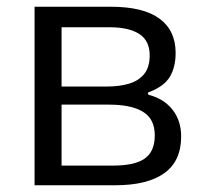

<svg xmlns="http://www.w3.org/2000/svg" viewBox="-20 -550 598 570"><path d="M82.6 0V-530H309.2Q405.3 -530 453.3 -494.8Q501.4 -459.7 501.4 -392.9Q501.4 -350.9 484.3 -322.2Q467.2 -293.6 423.1 -276.8Q419.1 -275.8 419.1 -272.6Q419.1 -269.3 423.1 -268Q467.3 -256.3 492.5 -223.9Q517.8 -191.4 517.8 -144.8Q517.8 -71.8 467.7 -35.9Q417.6 0 322 0ZM315.3 -58.4Q380.5 -58.4 410 -79.5Q439.5 -100.7 439.5 -148.3Q439.5 -196.4 404.9 -217.9Q370.4 -239.4 303 -239.4H162.8V-58.4ZM299.5 -293.2Q334.6 -293.2 363.1 -301.6Q391.5 -310.1 408 -330.3Q424.4 -350.4 424.4 -385.7Q424.4 -429 393.5 -449.1Q362.6 -469.1 304.6 -469.1H162.8V-293.2Z"/></svg>

Font: Libre Franklin Thin
Style: Regular
Weight: 100
Designer: Pablo Impallari, Rodrigo Fuenzalida, Nhung Nguyen
Foundry: Impallari Type
Version: Version 3.000